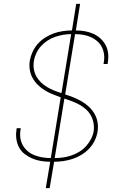

<svg xmlns="http://www.w3.org/2000/svg" viewBox="-20 -863 640 990"><path d="M216 107 239 -29Q214 -29 190.5 -33Q167 -37 146 -46Q125 -55 107 -69Q89 -83 78.5 -102.5Q68 -122 64.5 -145.5Q61 -169 65 -193L66 -202H87L86 -194Q82 -173 85 -152Q88 -131 98 -113.5Q108 -96 123.5 -83Q139 -70 158.5 -62.5Q178 -55 199 -51.5Q220 -48 242 -48L293 -361Q272 -369 250.5 -377.5Q229 -386 210 -398Q191 -410 175 -425.5Q159 -441 148 -461Q137 -481 133.5 -504Q130 -527 134 -552Q138 -574 148.5 -596.5Q159 -619 175.5 -637.5Q192 -656 213.5 -669.5Q235 -683 257.5 -691Q280 -699 304 -702.5Q328 -706 351 -706L373 -843H393L371 -706Q395 -706 417.5 -702Q440 -698 460.5 -689Q481 -680 497.5 -665Q514 -650 524.5 -630.5Q535 -611 537.5 -588Q540 -565 536 -542L535 -533H514L515 -541Q519 -562 516.5 -582.5Q514 -603 505 -620.5Q496 -638 481 -651Q466 -664 447.5 -672Q429 -680 409 -683.5Q389 -687 367 -687L316 -376Q339 -369 361 -360Q383 -351 402.5 -339.5Q422 -328 439 -312Q456 -296 467.5 -276Q479 -256 483 -232.5Q487 -209 483 -184Q479 -160 468 -137.5Q457 -115 439.5 -96.5Q422 -78 399.5 -64.5Q377 -51 354 -43.5Q331 -36 307 -32.5Q283 -29 259 -29L236 107ZM297 -383 347 -687Q326 -687 305.5 -683.5Q285 -680 264.5 -673Q244 -666 225.5 -654Q207 -642 192 -625.5Q177 -609 167.5 -589Q158 -569 155 -549Q151 -528 154.5 -507Q158 -486 167.5 -469Q177 -452 191.5 -438Q206 -424 223 -414Q240 -404 258.5 -396.5Q277 -389 297 -383ZM262 -48Q283 -48 304.5 -51Q326 -54 347 -61Q368 -68 388 -80Q408 -92 423 -108.5Q438 -125 448.5 -145Q459 -165 463 -186Q466 -208 462 -229.5Q458 -251 448 -268.5Q438 -286 423 -299.5Q408 -313 390 -323Q372 -333 352 -340.5Q332 -348 312 -355Z"/></svg>

Font: Iosevka Aile Thin Oblique
Style: Regular
Weight: 100
Italic angle: -9°
Designer: Belleve Invis
Foundry: Belleve Invis
Version: Version 31.1.0; ttfautohint (v1.8.4)